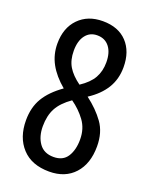

<svg xmlns="http://www.w3.org/2000/svg" viewBox="-139 -798 689 882"><g transform="rotate(20 205.5 -357.0)"><path d="M212 10Q126 10 79 -41Q32 -92 32 -176Q32 -239 59.5 -285Q87 -331 145 -372Q96 -413 71.5 -458Q47 -503 47 -556Q47 -633 91.5 -678.5Q136 -724 209 -724Q285 -724 327.5 -679Q370 -634 370 -557Q370 -499 342.5 -454Q315 -409 261 -374Q314 -334 347 -288Q380 -242 380 -174Q380 -89 335 -39.5Q290 10 212 10ZM207 -413Q251 -442 269.5 -475Q288 -508 288 -551Q288 -599 266.5 -626.5Q245 -654 207 -654Q171 -654 150 -626.5Q129 -599 129 -551Q129 -505 148 -473.5Q167 -442 207 -413ZM208 -60Q254 -60 275 -93Q296 -126 296 -177Q296 -230 268 -268Q240 -306 200 -334Q153 -301 133.5 -264.5Q114 -228 114 -176Q114 -126 137.5 -93Q161 -60 208 -60Z"/></g></svg>

Font: Noto Sans Bengali ExtraCondensed
Style: Regular
Weight: 400
Width: 2
Designer: Jelle Bosma - Monotype Design Team
Foundry: Monotype Imaging Inc.
Version: Version 2.003; ttfautohint (v1.8.4.7-5d5b)